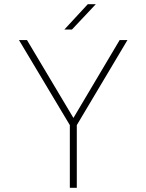

<svg xmlns="http://www.w3.org/2000/svg" viewBox="-20 -890 694 910"><path d="M344 -297V0H311V-297L70 -700H108L328 -331L547 -700H584ZM285 -750 396 -870H434L321 -750Z"/></svg>

Font: Fivo Sans Thin
Style: Regular
Weight: 250
Foundry: Alexander Slobzheninov
Version: 1.0